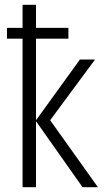

<svg xmlns="http://www.w3.org/2000/svg" viewBox="-20 -780 445 800"><path d="M130 -664H265V-619H130V-279L313 -532H376L189 -279L388 0H324L130 -275V0H74V-619H9V-664H74V-760H130Z"/></svg>

Font: Noto Sans Display Light Narrow
Style: Regular
Weight: 300
Width: 4
Designer: Monotype Design team
Foundry: Monotype Imaging Inc.
Version: Version 1.000